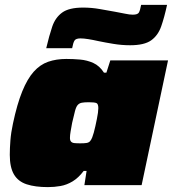

<svg xmlns="http://www.w3.org/2000/svg" viewBox="-20 -757 707 785"><path d="M176 8Q124 8 89 -3.5Q54 -15 37 -44Q20 -73 20 -124Q20 -150 22.5 -182.5Q25 -215 33 -252Q50 -332 71 -383.5Q92 -435 118 -464Q144 -493 177 -504.5Q210 -516 251 -516Q279 -516 307.5 -513.5Q336 -511 361.5 -499.5Q387 -488 405 -460H415L431 -510H667L559 0H325L334 -58H322Q301 -30 277 -15.5Q253 -1 227.5 3.5Q202 8 176 8ZM308 -171Q325 -171 334 -172.5Q343 -174 348 -179.5Q353 -185 357 -195Q360 -203 363.5 -215Q367 -227 370 -241.5Q373 -256 376 -270Q379 -284 380.5 -296Q382 -308 382 -315Q382 -332 374.5 -335.5Q367 -339 343 -339Q325 -339 314.5 -337Q304 -335 297.5 -327.5Q291 -320 286.5 -302.5Q282 -285 275 -255Q271 -233 268.5 -218.5Q266 -204 266 -193Q266 -183 270.5 -178Q275 -173 284 -172Q293 -171 308 -171ZM169 -560Q181 -611 193.5 -648Q206 -685 234 -705.5Q262 -726 320 -726Q354 -726 388 -720Q422 -714 450 -709Q473 -705 491.5 -701Q510 -697 523 -697Q543 -697 548 -706Q553 -715 557 -737H663Q652 -686 639 -649Q626 -612 598 -592Q570 -572 512 -572Q478 -572 444.5 -577.5Q411 -583 382 -589Q360 -594 341 -597Q322 -600 309 -600Q290 -600 284.5 -591Q279 -582 275 -560Z"/></svg>

Font: Saira Expanded Black
Style: Italic
Weight: 900
Width: 7
Italic angle: -12°
Designer: Hector Gatti with collaboration of the Omnibus-Type team
Foundry: Omnibus-Type
Version: Version 1.101